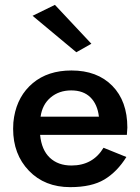

<svg xmlns="http://www.w3.org/2000/svg" viewBox="-20 -760 578 790"><path d="M387 -280Q381 -331 352 -359.5Q323 -388 273 -388Q223 -388 188.5 -359Q154 -330 147 -280ZM145 -205Q151 -143 185 -111Q219 -79 274 -79Q362 -79 406 -152L500 -114Q462 -53 409.5 -21.5Q357 10 269 10Q164 10 99 -57.5Q34 -125 34 -230Q34 -258 38 -279Q53 -366 115 -418Q177 -470 274 -470Q380 -470 442 -407Q504 -344 504 -235Q504 -227 502 -205ZM114 -695 206 -740 356 -580 294 -545Z"/></svg>

Font: Renner* Medium
Style: Medium
Weight: 500
Version: Version 003.000 ; ttfautohint (v0.97) -l 8 -r 50 -G 200 -x 1